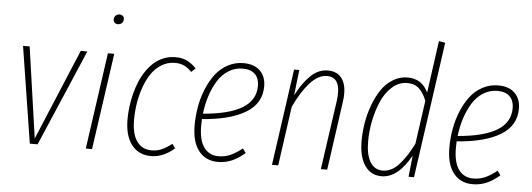

<svg xmlns="http://www.w3.org/2000/svg" viewBox="-49 -881 2859 1031"><g transform="rotate(5 1380.5 -365.0)"><path d="M402.8 -520 180.2 0H138.2L56.2 -520H91.8L162.1 -29.8L367.2 -520Z M552.7 -680.2Q542 -680.2 535.4 -686.8Q528.8 -693.4 528.8 -703.1Q528.8 -716.3 537.1 -724.6Q545.4 -732.9 558.6 -732.9Q569.3 -732.9 576.2 -726.3Q583 -719.7 583 -710Q583 -697.3 574.7 -688.7Q566.4 -680.2 552.7 -680.2ZM547.9 -520 473.6 0H439.9L513.7 -520Z M989.7 -480 967.8 -459Q948.7 -479.5 927.7 -489.7Q906.7 -500 877.4 -500Q837.4 -500 804.2 -479.2Q771 -458.5 749.3 -425.5Q727.5 -392.6 712.6 -349.4Q697.8 -306.2 691.2 -262.7Q684.6 -219.2 684.6 -176.8Q684.6 -99.6 713.1 -60.3Q741.7 -21 792.5 -21Q822.3 -21 847.7 -32.5Q873 -43.9 901.4 -65.9L917.5 -43Q858.4 9.8 791.5 9.8Q725.1 9.8 687.3 -38.8Q649.4 -87.4 649.4 -176.8Q649.4 -209.5 653.6 -243.4Q657.7 -277.3 666.5 -312.3Q675.3 -347.2 688.2 -378.9Q701.2 -410.6 720 -438.5Q738.8 -466.3 761.7 -486.8Q784.7 -507.3 814.5 -519Q844.2 -530.8 878.4 -530.8Q912.6 -530.8 938.7 -518.6Q964.8 -506.3 989.7 -480Z M1365.2 -416Q1365.2 -323.7 1281.7 -273.4Q1198.2 -223.1 1047.4 -211.9Q1046.4 -199.7 1046.4 -175.8Q1046.4 -98.1 1074.7 -59.6Q1103 -21 1152.3 -21Q1187.5 -21 1217.3 -34.2Q1247.1 -47.4 1280.3 -74.2L1297.4 -50.8Q1261.7 -20 1227.1 -5.1Q1192.4 9.8 1152.3 9.8Q1086.4 9.8 1048.8 -38.1Q1011.2 -85.9 1011.2 -174.8Q1011.2 -226.6 1020.3 -276.9Q1029.3 -327.1 1048.3 -373Q1067.4 -418.9 1094.2 -454.1Q1121.1 -489.3 1159.9 -510Q1198.7 -530.8 1244.1 -530.8Q1301.8 -530.8 1333.5 -499.8Q1365.2 -468.8 1365.2 -416ZM1242.2 -501Q1200.7 -501 1166 -479.2Q1131.3 -457.5 1108.4 -420.2Q1085.4 -382.8 1070.8 -337.6Q1056.2 -292.5 1050.3 -241.2Q1190.9 -252.9 1261.2 -295.7Q1331.5 -338.4 1331.5 -416Q1331.5 -455.1 1309.3 -478Q1287.1 -501 1242.2 -501Z M1699.2 -530.8Q1754.4 -530.8 1779.1 -489.5Q1803.7 -448.2 1793.9 -375L1741.2 0H1707L1760.3 -373Q1777.8 -501 1696.3 -501Q1649.9 -501 1605.2 -451.7Q1560.5 -402.3 1522 -319.8L1477.1 0H1443.4L1517.1 -520H1545.4L1529.3 -382.8Q1566.9 -454.1 1607.7 -492.4Q1648.4 -530.8 1699.2 -530.8Z M2278.8 -740.2 2313 -733.9 2209 0H2179.7L2191.9 -115.2Q2122.1 9.8 2034.7 9.8Q1976.6 9.8 1944.1 -37.6Q1911.6 -85 1911.6 -169.9Q1911.6 -218.3 1919.9 -267.8Q1928.2 -317.4 1945.8 -364.7Q1963.4 -412.1 1988.3 -449Q2013.2 -485.8 2049.8 -508.3Q2086.4 -530.8 2128.9 -530.8Q2206.1 -530.8 2239.7 -459ZM2128.9 -501Q2085.4 -501 2049.6 -470Q2013.7 -439 1991.9 -389.9Q1970.2 -340.8 1958.5 -283.9Q1946.8 -227.1 1946.8 -170.9Q1946.8 -98.6 1970.5 -59.8Q1994.1 -21 2037.6 -21Q2062 -21 2084.7 -32.5Q2107.4 -43.9 2127.4 -66.7Q2147.5 -89.4 2164.6 -115.7Q2181.6 -142.1 2200.7 -179.2L2233.9 -414.1Q2218.3 -454.6 2194.1 -477.8Q2169.9 -501 2128.9 -501Z M2738.3 -416Q2738.3 -323.7 2654.8 -273.4Q2571.3 -223.1 2420.4 -211.9Q2419.4 -199.7 2419.4 -175.8Q2419.4 -98.1 2447.8 -59.6Q2476.1 -21 2525.4 -21Q2560.5 -21 2590.3 -34.2Q2620.1 -47.4 2653.3 -74.2L2670.4 -50.8Q2634.8 -20 2600.1 -5.1Q2565.4 9.8 2525.4 9.8Q2459.5 9.8 2421.9 -38.1Q2384.3 -85.9 2384.3 -174.8Q2384.3 -226.6 2393.3 -276.9Q2402.3 -327.1 2421.4 -373Q2440.4 -418.9 2467.3 -454.1Q2494.1 -489.3 2533 -510Q2571.8 -530.8 2617.2 -530.8Q2674.8 -530.8 2706.5 -499.8Q2738.3 -468.8 2738.3 -416ZM2615.2 -501Q2573.7 -501 2539.1 -479.2Q2504.4 -457.5 2481.4 -420.2Q2458.5 -382.8 2443.8 -337.6Q2429.2 -292.5 2423.3 -241.2Q2564 -252.9 2634.3 -295.7Q2704.6 -338.4 2704.6 -416Q2704.6 -455.1 2682.4 -478Q2660.2 -501 2615.2 -501Z"/></g></svg>

Font: Fira Sans Compressed UltraLight
Style: Italic
Weight: 200
Width: 3
Italic angle: -8°
Designer: Carrois Corporate & Edenspiekermann AG
Foundry: Carrois Corporate GbR & Edenspiekermann AG
Version: Version 4.203;PS 004.203;hotconv 1.0.88;makeotf.lib2.5.64775